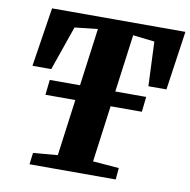

<svg xmlns="http://www.w3.org/2000/svg" viewBox="-82 -824 898 906"><g transform="rotate(10 367.0 -371.5)"><path d="M118 0 125 -55.5 242 -65.5 325 -684.5 215 -672.5 141 -460H51L95 -743H734L693 -460H606.5L597.5 -672.5L494 -684.5L411 -65.5L536 -55.5L531 0ZM135 -336 143 -408.5H605L597 -336Z"/></g></svg>

Font: Merriweather Light 18pt Black
Style: Italic
Weight: 900
Italic angle: -7.8°
Version: Version 2.101